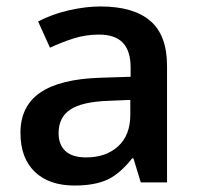

<svg xmlns="http://www.w3.org/2000/svg" viewBox="-20 -570 620 600"><path d="M419.9 0 397 -75.2H393.1Q354 -25.9 314.5 -8.1Q274.9 9.8 212.9 9.8Q133.3 9.8 88.6 -33.2Q43.9 -76.2 43.9 -154.8Q43.9 -238.3 106 -280.8Q168 -323.2 294.9 -327.1L388.2 -330.1V-358.9Q388.2 -410.6 364 -436.3Q339.8 -461.9 289.1 -461.9Q247.6 -461.9 209.5 -449.7Q171.4 -437.5 136.2 -420.9L99.1 -502.9Q143.1 -525.9 195.3 -537.8Q247.6 -549.8 293.9 -549.8Q397 -549.8 449.5 -504.9Q502 -460 502 -363.8V0ZM249 -78.1Q311.5 -78.1 349.4 -113Q387.2 -147.9 387.2 -210.9V-257.8L317.9 -254.9Q236.8 -252 200 -227.8Q163.1 -203.6 163.1 -153.8Q163.1 -117.7 184.6 -97.9Q206.1 -78.1 249 -78.1Z"/></svg>

Font: f0_53748          
Style: Regular
Weight: 600
Foundry: Ascender Corporation
Version: Version 1.10